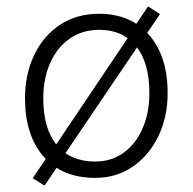

<svg xmlns="http://www.w3.org/2000/svg" viewBox="-20 -547 601 599"><path d="M289 -504Q388 -504 445.5 -437.5Q503 -371 503 -257Q503 -182 474 -122Q445 -62 394 -27Q343 8 277 8Q174 8 116 -58.5Q58 -125 58 -240Q58 -315 86.5 -375Q115 -435 167 -469.5Q219 -504 289 -504ZM277 -43Q327 -43 365 -70Q403 -97 424.5 -145.5Q446 -194 446 -257Q446 -352 404.5 -403Q363 -454 290 -454Q237 -454 197.5 -426.5Q158 -399 136.5 -350.5Q115 -302 115 -240Q115 -145 157.5 -94Q200 -43 277 -43ZM119 32 82 9 128 -59 147 -84 381 -432 396 -459 442 -527 479 -503 433 -435 415 -410 180 -63 165 -36Z"/></svg>

Font: Livvic Light
Style: Regular
Weight: 300
Designer: Jacques Le Bailly, Baron von Fonthausen
Version: Version 1.001; ttfautohint (v1.8.2)